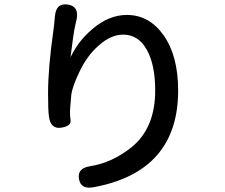

<svg xmlns="http://www.w3.org/2000/svg" viewBox="-20 -815 1040 887"><path d="M412 50Q353 61 345 12Q336 -38 396 -47Q498 -63 588 -135Q697 -224 697 -397Q697 -516 658 -585.5Q619 -655 549 -655Q491 -655 434 -603Q382 -557 347 -483.5Q312 -410 309 -373Q307 -343 304 -313Q302 -289 306 -260.5Q310 -232 262 -225Q213 -218 206 -278Q202 -305 202 -383Q202 -502 227 -676Q231 -705 233 -734L234 -741Q239 -802 293 -794Q346 -786 334 -726L328 -700Q322 -672 318 -643L306 -553Q305 -548 307 -553Q343 -627 407 -681Q483 -746 566 -746Q670 -746 736.5 -651Q803 -556 803 -397Q803 -22 412 50Z"/></svg>

Font: Resource Han Rounded CN Medium
Style: Regular
Weight: 500
Designer: Cyano Hao (round all glyphs); Ryoko NISHIZUKA 西塚涼子 (kana, bopomofo & ideographs); Paul D. Hunt (Latin, Greek & Cyrillic)
Foundry: Cyano Hao
Version: 0.990